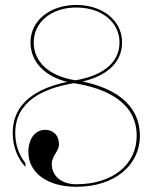

<svg xmlns="http://www.w3.org/2000/svg" viewBox="-20 -732 600 755"><path d="M80 -75.5V-90.5C54 -123 40 -163.5 40 -209C40 -333 148.5 -384.5 270.5 -405C397 -385 517.5 -330.5 517.5 -197.5C517.5 -88.5 427 -7.5 280 -7.5C222 -7.5 184 -39.5 183.5 -87C183.5 -119 212 -137.5 212 -164.5C212 -198.5 190.5 -221.5 158 -221.5C118 -221.5 91.5 -186.5 91.5 -133.5C92 -52 167 2.5 280 2.5C430.5 2.5 530 -82 530 -197.5C530 -328.5 420 -387.5 304.5 -411.5C390 -431.5 460 -479 460 -565.5C460 -650.5 384.5 -712.5 280 -712.5C178.5 -712.5 100 -652.5 100 -565.5C100 -484.5 161.5 -430.5 244.5 -410C131.5 -386.5 30 -332 30 -209C30 -156.5 48 -111 80 -75.5ZM450 -565.5C450 -478.5 373 -432.5 278 -416.5L273 -417C178.5 -432 112.5 -485 112.5 -565.5C113 -645 182 -702.5 280 -702.5C381 -702.5 450 -643.5 450 -565.5Z"/></svg>

Font: ZnikomitNo24
Style: Regular
Weight: 500
Designer: gluk
Foundry: gluk
Version: Version 0.55